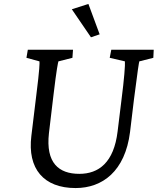

<svg xmlns="http://www.w3.org/2000/svg" viewBox="-20 -942 799 973"><path d="M121 -690 114 -649 180 -631C181 -624 181 -594 164 -460L139 -254C118 -86 202 11 363 11C499 11 614 -74 639 -273L659 -439C678 -589 684 -624 686 -631L757 -649L759 -690H544L536 -649L613 -631C615 -614 609 -540 596 -439L576 -276C557 -118 480 -61 382 -61C278 -61 211 -116 228 -267L251 -460C267 -595 274 -624 276 -631L347 -649L350 -690ZM344 -895 441 -753 485 -768 428 -922Z"/></svg>

Font: TPK Tissa Web
Style: Italic
Weight: 400
Italic angle: -7°
Designer: Jacques Le Bailly, Suppakit Chalermlarp | Katatrad Co.,Ltd.
Foundry: Jacques Le Bailly, Cadson Demak Co.,Ltd.
Version: Version 5.000;Glyphs 3.1.2 (3151)